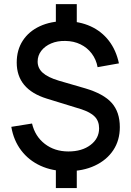

<svg xmlns="http://www.w3.org/2000/svg" viewBox="-20 -840 655 959"><path d="M259 99.5V-17.5H363.5V99.5ZM259 -702V-819.5H363.5V-702ZM316.5 15Q241.5 15 182.5 -12Q123.5 -39 85.8 -88.8Q48 -138.5 36.5 -206.5L140 -223Q155 -159 204 -121.2Q253 -83.5 321.5 -83.5Q389.5 -83.5 432.2 -116Q475 -148.5 475 -199Q475 -235 453.2 -257.5Q431.5 -280 382.5 -295.5L213.5 -347.5Q63.5 -394 63.5 -527.5Q63.5 -590.5 93.8 -637Q124 -683.5 179 -709Q234 -734.5 307.5 -734.5Q378 -733.5 432.8 -708.5Q487.5 -683.5 523.8 -636.5Q560 -589.5 574 -523.5L467.5 -504.5Q460.5 -543 438.2 -572.5Q416 -602 382.2 -618.5Q348.5 -635 306.5 -635.5Q267 -636.5 235.8 -623.2Q204.5 -610 186.2 -586.2Q168 -562.5 168 -532.5Q168 -499.5 193.5 -476.5Q219 -453.5 274 -437L406.5 -398.5Q497.5 -371.5 538 -326Q578.5 -280.5 578.5 -205Q578.5 -139 545.8 -89.8Q513 -40.5 454 -12.8Q395 15 316.5 15Z"/></svg>

Font: Manrope ExtraLight SemiBold
Style: Regular
Weight: 600
Version: Version 4.504